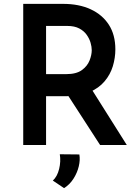

<svg xmlns="http://www.w3.org/2000/svg" viewBox="-20 -749 711 992"><path d="M306 -729Q388 -729 448.5 -701Q509 -673 542.5 -621Q576 -569 576 -494Q576 -450 563 -407Q550 -364 520.5 -329Q491 -294 443 -273Q395 -252 324 -252H218V0H100V-729ZM322 -366Q374 -366 402.5 -386.5Q431 -407 442.5 -436Q454 -465 454 -490Q454 -507 448 -528Q442 -549 428 -569Q414 -589 389.5 -602Q365 -615 327 -615H218V-366ZM449 -295 635 0H497L308 -292ZM311 223 253 184Q276 163 285.5 124Q295 85 289 48L390 49Q395 77 387 110.5Q379 144 359.5 174.5Q340 205 311 223Z"/></svg>

Font: Reem Kufi Fun Medium
Style: Regular
Weight: 500
Designer: Khaled Hosny
Version: Version 1.005